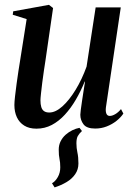

<svg xmlns="http://www.w3.org/2000/svg" viewBox="-20 -534 562 814"><path d="M317 8 327.5 21.5Q316 32 310 42.5Q304 53 304 73.5Q304 93.5 308.2 112.8Q312.5 132 312.5 159Q312.5 184.5 299 204.2Q285.5 224 262.5 237.8Q239.5 251.5 211.5 260.5L200.5 243Q215 234.5 225.2 216.5Q235.5 198.5 235.5 175.5Q235.5 153.5 232.2 139.5Q229 125.5 229 100.5Q229 81 237 65Q245 49 258.2 37.2Q271.5 25.5 287 18Q302.5 10.5 317 8ZM134.5 11.5Q103.5 11.5 82.8 -1.5Q62 -14.5 51.5 -37Q41 -59.5 41 -89Q41 -101.5 43.8 -126.2Q46.5 -151 50.5 -179.8Q54.5 -208.5 58.2 -233.2Q62 -258 64 -269.5L93 -453L34 -471.5L36 -486L187.5 -513.5L205 -500L172.5 -276Q170 -259.5 166.2 -234.8Q162.5 -210 159.2 -184.2Q156 -158.5 153.8 -137.8Q151.5 -117 151.5 -108.5Q151.5 -92 155 -80.2Q158.5 -68.5 166.8 -62.8Q175 -57 189 -57Q215.5 -57 244.5 -83Q273.5 -109 300.5 -153.2Q327.5 -197.5 347 -251.5L385.5 -502.5H492L429 -78.5Q427 -62 431 -52.2Q435 -42.5 445.5 -42.5Q455.5 -42.5 468.2 -49.8Q481 -57 493 -71.5L503 -52.5Q492 -36 473.8 -21.5Q455.5 -7 432.5 2Q409.5 11 383.5 11Q347.5 11 334 -7Q320.5 -25 320.5 -47.5Q320.5 -52.5 322.5 -68.5Q324.5 -84.5 327.8 -106.2Q331 -128 334.5 -150Q338 -172 340.5 -188H339Q322.5 -147.5 301.5 -111.5Q280.5 -75.5 255 -47.8Q229.5 -20 199.5 -4.2Q169.5 11.5 134.5 11.5Z"/></svg>

Font: Merriweather 144pt Medium
Style: Italic
Weight: 500
Italic angle: -7.8°
Version: Version 2.101